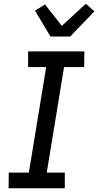

<svg xmlns="http://www.w3.org/2000/svg" viewBox="-20 -1011 527 1031"><path d="M26 0 27 -84H135L228 -651H131V-735H433L432 -651H324L231 -84H328V0ZM251 -815 168 -954 222 -987 312 -872 441 -991 487 -950 357 -815Z"/></svg>

Font: Iosevka Custom Medium Oblique
Style: Regular
Weight: 500
Italic angle: -9°
Designer: Belleve Invis
Foundry: Belleve Invis
Version: Version 27.0.1